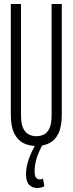

<svg xmlns="http://www.w3.org/2000/svg" viewBox="-20 -720 363 960"><path d="M34 -150V-700H85V-145Q85 -100 96.5 -77.5Q108 -55 125.5 -47Q143 -39 162 -39Q181 -39 198.5 -47Q216 -55 227 -77.5Q238 -100 238 -145V-700H289V-150Q289 -86 271.5 -51.5Q254 -17 225 -3.5Q196 10 162 10Q128 10 99 -3.5Q70 -17 52 -51.5Q34 -86 34 -150ZM167 220Q141 220 125.5 204Q110 188 110 151Q110 83 164 -8L195 0Q173 39 163 72Q153 105 153 137Q153 160 160.5 168.5Q168 177 179 177Q188 177 195 173L202 211Q186 220 167 220Z"/></svg>

Font: Georama Extra Condensed Light
Style: Regular
Weight: 300
Width: 2
Designer: Jean-Baptiste Levee
Foundry: Production Type
Version: Version 1.000